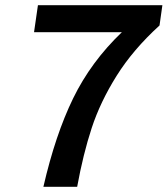

<svg xmlns="http://www.w3.org/2000/svg" viewBox="-20 -719 645 739"><path d="M449 -595H111L126 -699H605L594 -621Q492 -528 429 -427.5Q366 -327 333 -226.5Q300 -126 277 0H147Q193 -200 261.5 -340.5Q330 -481 449 -595Z"/></svg>

Font: Nebula Sans Semibold
Style: Regular
Weight: 600
Italic angle: -9°
Designer: Paul D. Hunt for Adobe (as Source Sans)
Foundry: Nebula Entertainment & Broadcasting LLC
Version: Version 1.010